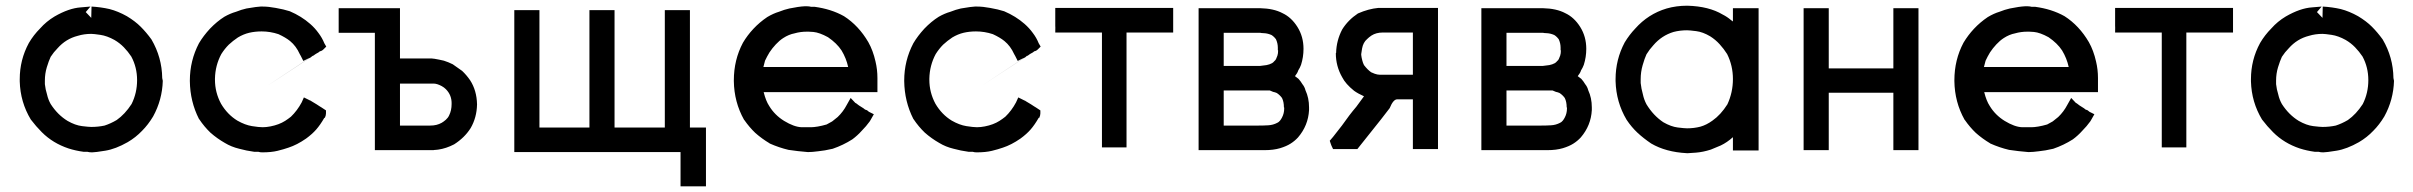

<svg xmlns="http://www.w3.org/2000/svg" viewBox="-20 -530 8534 679"><path d="M431.6 -27.3Q388.7 -2.9 352.5 2.9Q316.4 8.8 305.7 8.8Q294.9 8.8 289.1 6.8H277.3H275.4Q247.1 2.9 222.7 -4.9Q167 -23.4 127.9 -62.5Q107.4 -83 88.9 -107.4Q51.8 -168.9 49.8 -242.2V-243.2V-250Q49.8 -318.4 82 -377.9Q98.6 -406.2 122.1 -429.7Q143.6 -454.1 172.9 -471.7Q223.6 -501 265.6 -503.9Q297.9 -506.8 299.8 -506.8L283.2 -487.3L302.7 -466.8L303.7 -506.8Q336.9 -504.9 367.2 -498Q397.5 -490.2 428.7 -472.7Q458 -455.1 477.5 -435.5Q497.1 -416 515.6 -390.6Q552.7 -327.1 553.7 -253.9Q554.7 -249 555.7 -244.1Q553.7 -176.8 521.5 -118.2Q503.9 -88.9 482.4 -67.4Q460 -43.9 431.6 -27.3ZM138.7 -245.1Q138.7 -244.1 138.7 -241.2V-238.3V-232.4Q140.6 -213.9 146.5 -195.3Q150.4 -177.7 159.2 -162.1Q183.6 -124 218.8 -102.5Q246.1 -86.9 270 -84Q293.9 -81.1 302.7 -81.1Q327.1 -81.1 349.6 -85.9Q371.1 -92.8 392.6 -105.5Q421.9 -126 445.3 -162.1Q464.8 -201.2 464.8 -246.6Q464.8 -292 444.3 -330.1Q432.6 -347.7 418 -362.8Q403.3 -377.9 384.8 -388.7Q358.4 -403.3 335 -406.7Q311.5 -410.2 302.7 -410.2Q277.3 -410.2 254.9 -403.3Q212.9 -392.6 183.6 -359.4Q169.9 -345.7 159.2 -329.1Q152.3 -314.5 145.5 -292Q138.7 -269.5 138.7 -245.1Z M907.2 8.8Q899.4 8.8 893.6 6.8H880.9H878.9Q850.6 2.9 826.2 -3.9Q797.9 -10.7 775.4 -24.4Q748 -40 724.6 -60.5Q702.1 -82 684.6 -108.4L683.6 -109.4Q652.3 -170.9 651.4 -243.2V-245.1Q651.4 -315.4 683.6 -377Q699.2 -403.3 722.7 -428.7Q747.1 -454.1 773.4 -470.7Q793.9 -482.4 814.5 -488.3Q834 -496.1 851.6 -500Q891.6 -506.8 901.4 -506.8H903.3H909.2Q929.7 -506.8 955.1 -502Q983.4 -497.1 1004.9 -490.2Q1045.9 -472.7 1077.1 -445.3Q1093.8 -430.7 1106.4 -413.1Q1119.1 -396.5 1127 -377L1133.8 -365.2L1124 -355.5Q1118.2 -349.6 1111.3 -348.6L1106.4 -344.7L1097.7 -339.8Q754.9 -114.3 1095.7 -338.9Q1092.8 -336.9 1090.8 -335Q1088.9 -333 1084 -332Q1082 -330.1 1079.1 -327.1L1077.1 -326.2L1070.3 -323.2L1052.7 -314.5L1043.9 -332L1040 -338.9Q1027.3 -367.2 1005.9 -384.8Q990.2 -397.5 964.8 -409.2Q935.5 -418.9 905.3 -418.9Q881.8 -418.9 861.3 -414.1Q840.8 -409.2 821.3 -397.5Q803.7 -385.7 789.1 -372.1Q774.4 -357.4 762.7 -338.9Q741.2 -298.8 740.2 -252Q740.2 -250 740.2 -248Q740.2 -203.1 761.7 -163.1Q784.2 -125 819.3 -103.5Q846.7 -87.9 871.1 -84Q895.5 -80.1 908.7 -80.1Q921.9 -80.1 936.5 -83Q966.8 -88.9 988.3 -102.5Q999 -109.4 1008.8 -117.2Q1031.2 -138.7 1046.9 -168L1054.7 -185.5L1072.3 -176.8L1076.2 -174.8L1079.1 -173.8L1080.1 -172.9L1089.8 -167L1099.6 -161.1Q1107.4 -156.2 1110.8 -153.8Q1114.3 -151.4 1117.2 -149.9Q1120.1 -148.4 1132.8 -139.6V-128.9Q1132.8 -122.1 1128.9 -113.3H1127Q1112.3 -87.9 1098.1 -71.8Q1084 -55.7 1062.5 -40Q1030.3 -17.6 1000 -7.8Q983.4 -2 961.4 3.4Q939.5 8.8 907.2 8.8Z M1305.7 -414.1H1299.8H1274.4H1253.9H1234.4H1215.8H1197.3H1177.7V-431.6V-434.6V-438.5V-447.3V-457V-461.9V-467.8V-475.6V-483.4V-501H1196.3H1199.2H1203.1H1241.2H1278.3H1304.7H1330.1H1353.5H1376H1394.5V-481.4V-477.5V-474.6V-433.6V-393.6V-365.2V-336.9V-327.1V-323.2H1401.4H1427.7H1447.3H1467.8H1474.6H1480.5H1488.3H1498H1505.9H1506.8Q1511.7 -322.3 1514.6 -322.3H1515.6Q1533.2 -319.3 1549.8 -315.4Q1565.4 -310.5 1581.1 -302.7Q1598.6 -291 1614.3 -279.3Q1629.9 -264.6 1642.6 -246.1Q1666 -210 1667 -161.1Q1667 -160.2 1668 -160.2H1667Q1666 -114.3 1644.5 -77.1Q1623 -43 1585.9 -19.5Q1557.6 -4.9 1530.3 -1Q1525.4 0 1521.5 0Q1516.6 0 1512.7 1H1507.8Q1503.9 1 1500 1H1460H1418H1392.6H1364.3H1344.7H1324.2H1305.7ZM1501 -234.4H1485.4H1468.8H1446.3H1424.8H1404.3H1394.5V-215.8V-183.6V-150.4V-106.4V-85.9H1399.4H1419.9H1440.4H1478.5H1501Q1513.7 -85.9 1523.4 -88.4Q1533.2 -90.8 1542 -95.7Q1548.8 -99.6 1556.6 -106.4Q1564.5 -113.3 1568.4 -122.1Q1577.1 -139.6 1577.1 -162.1Q1578.1 -193.4 1556.6 -214.8Q1550.8 -220.7 1542 -225.6Q1525.4 -234.4 1513.7 -234.4Z M2153.3 -79.1H2331.1V-494.1H2348.6H2351.6H2353.5H2363.3H2373H2379.9H2385.7H2393.6H2401.4H2419.9V-79.1H2421.9H2430.7H2439.5H2449.2H2458H2476.6V-60.5V-56.6V-53.7V-18.6V17.6V42V66.4V87.9V110.4V128.9H2458H2456.1H2452.1H2442.4H2432.6H2426.8H2420.9H2413.1H2405.3H2386.7V109.4V105.5V102.5V75.2V47.9V28.3V9.8V7.8H1798.8V-494.1H1817.4H1819.3H1823.2H1832H1841.8H1847.7H1853.5H1861.3H1869.1H1887.7V-79.1H2064.5V-494.1H2082H2085H2088.9H2098.6H2107.4H2114.3H2120.1H2127.9H2135.7H2153.3Z M3083 -236.3V-233.4V-228.5V-222.7V-204.1H2680.7Q2688.5 -172.9 2700.2 -155.3Q2719.7 -123 2752.9 -102.5Q2788.1 -81.1 2814.5 -80.1Q2839.8 -80.1 2848.6 -80.1Q2857.4 -80.1 2872.1 -82.5Q2886.7 -85 2903.3 -89.8Q2913.1 -94.7 2922.9 -100.6Q2932.6 -108.4 2942.4 -116.2Q2961.9 -134.8 2974.6 -159.2L2988.3 -183.6L3004.9 -166Q3007.8 -165 3009.8 -163.1Q3013.7 -160.2 3017.6 -157.2Q3030.3 -149.4 3033.7 -147Q3037.1 -144.5 3039.1 -142.6L3044.9 -140.6L3046.9 -139.6Q3050.8 -136.7 3052.7 -134.8L3070.3 -126Q3059.6 -106.4 3058.1 -104.5Q3056.6 -102.5 3055.7 -100.6Q3043 -83 3028.3 -68.4Q3012.7 -50.8 2994.1 -37.1Q2961.9 -16.6 2924.8 -3.9Q2895.5 2.9 2874 4.9Q2852.5 7.8 2837.9 7.8H2836.9Q2800.8 4.9 2768.6 0Q2735.4 -7.8 2702.1 -22.5L2701.2 -23.4Q2674.8 -39.1 2651.4 -59.6Q2629.9 -80.1 2612.3 -105.5L2611.3 -106.4Q2576.2 -168.9 2575.2 -243.2V-246.1Q2575.2 -318.4 2607.4 -378.9Q2623 -405.3 2644.5 -428.2Q2666 -451.2 2693.4 -469.7Q2714.8 -482.4 2734.4 -488.3Q2753.9 -496.1 2771.5 -500Q2804.7 -506.8 2825.2 -507.8H2834Q2841.8 -507.8 2848.6 -505.9H2859.4H2861.3Q2889.6 -502 2915 -494.1Q2942.4 -485.4 2964.8 -472.7Q3016.6 -439.5 3050.8 -380.9Q3067.4 -351.6 3076.2 -312.5Q3083 -284.2 3083 -253.9Q3083 -246.1 3083 -239.3ZM2679.7 -293H2979.5Q2972.7 -324.2 2956.1 -351.6Q2939.5 -377 2908.2 -398.4Q2877.9 -415 2856.4 -417Q2842.8 -418 2839.8 -418Q2836.9 -418 2835.4 -418Q2834 -418 2833 -418Q2810.5 -418 2790 -412.1Q2769.5 -408.2 2750 -395.5Q2736.3 -386.7 2723.6 -373Q2710.9 -359.4 2701.2 -344.7Q2692.4 -330.1 2685.5 -315.4Q2682.6 -303.7 2679.7 -293Z M3433.6 8.8Q3425.8 8.8 3419.9 6.8H3407.2H3405.3Q3377 2.9 3352.5 -3.9Q3324.2 -10.7 3301.8 -24.4Q3274.4 -40 3251 -60.5Q3228.5 -82 3210.9 -108.4L3210 -109.4Q3178.7 -170.9 3177.7 -243.2V-245.1Q3177.7 -315.4 3210 -377Q3225.6 -403.3 3249 -428.7Q3273.4 -454.1 3299.8 -470.7Q3320.3 -482.4 3340.8 -488.3Q3360.4 -496.1 3377.9 -500Q3418 -506.8 3427.7 -506.8H3429.7H3435.5Q3456.1 -506.8 3481.4 -502Q3509.8 -497.1 3531.2 -490.2Q3572.3 -472.7 3603.5 -445.3Q3620.1 -430.7 3632.8 -413.1Q3645.5 -396.5 3653.3 -377L3660.2 -365.2L3650.4 -355.5Q3644.5 -349.6 3637.7 -348.6L3632.8 -344.7L3624 -339.8Q3281.2 -114.3 3622.1 -338.9Q3619.1 -336.9 3617.2 -335Q3615.2 -333 3610.4 -332Q3608.4 -330.1 3605.5 -327.1L3603.5 -326.2L3596.7 -323.2L3579.1 -314.5L3570.3 -332L3566.4 -338.9Q3553.7 -367.2 3532.2 -384.8Q3516.6 -397.5 3491.2 -409.2Q3461.9 -418.9 3431.6 -418.9Q3408.2 -418.9 3387.7 -414.1Q3367.2 -409.2 3347.7 -397.5Q3330.1 -385.7 3315.4 -372.1Q3300.8 -357.4 3289.1 -338.9Q3267.6 -298.8 3266.6 -252Q3266.6 -250 3266.6 -248Q3266.6 -203.1 3288.1 -163.1Q3310.5 -125 3345.7 -103.5Q3373 -87.9 3397.5 -84Q3421.9 -80.1 3435.1 -80.1Q3448.2 -80.1 3462.9 -83Q3493.2 -88.9 3514.6 -102.5Q3525.4 -109.4 3535.2 -117.2Q3557.6 -138.7 3573.2 -168L3581.1 -185.5L3598.6 -176.8L3602.5 -174.8L3605.5 -173.8L3606.4 -172.9L3616.2 -167L3626 -161.1Q3633.8 -156.2 3637.2 -153.8Q3640.6 -151.4 3643.6 -149.9Q3646.5 -148.4 3659.2 -139.6V-128.9Q3659.2 -122.1 3655.3 -113.3H3653.3Q3638.7 -87.9 3624.5 -71.8Q3610.4 -55.7 3588.9 -40Q3556.6 -17.6 3526.4 -7.8Q3509.8 -2 3487.8 3.4Q3465.8 8.8 3433.6 8.8Z M3963.9 -415V-8.8H3946.3H3943.4H3941.4H3931.6H3921.9H3916H3909.2H3901.4H3894.5H3877V-415H3862.3H3828.1H3802.7H3776.4H3754.9H3731.4H3712.9Q3712.9 -426.8 3711.9 -438.5V-447.3V-457V-461.9V-468.8V-476.6V-484.4V-502H4128.9V-484.4V-481.4V-478.5V-474.6V-472.7Q4128.9 -473.6 4128.9 -466.8V-460V-453.1V-448.2V-440.4V-432.6V-415H4109.4H4105.5H4101.6H4065.4H4027.3H4002H3976.6ZM3712.9 -407.2Q3712.9 -407.2 3712.9 -407.2ZM3712.9 -415H3711.9V-432.6Q3712.9 -422.9 3712.9 -415Z M4609.4 -150.4V-141.6V-140.6Q4606.4 -85.9 4570.3 -43.9Q4558.6 -31.2 4543.9 -22Q4529.3 -12.7 4506.8 -5.9Q4483.4 1 4452.1 1H4218.8V-501H4436.5Q4484.4 -500 4515.6 -483.4Q4546.9 -468.8 4568.4 -434.6Q4589.8 -400.4 4589.8 -357.4Q4589.8 -328.1 4581.1 -300.8Q4577.1 -290 4571.3 -281.2Q4568.4 -271.5 4559.6 -260.7Q4572.3 -251 4572.3 -251Q4580.1 -242.2 4585.9 -232.4Q4593.8 -222.7 4596.7 -210.9Q4609.4 -183.6 4609.4 -150.4ZM4307.6 -296.9H4317.4H4341.8H4366.2H4391.6H4416H4427.7H4436.5Q4448.2 -297.9 4459 -299.8Q4469.7 -301.8 4478.5 -306.6Q4482.4 -308.6 4487.3 -314.5Q4490.2 -316.4 4492.7 -321.3Q4495.1 -326.2 4497.6 -333.5Q4500 -340.8 4500 -351.6L4499 -352.5V-361.3Q4499 -377 4492.2 -391.6Q4489.3 -395.5 4486.3 -398.4Q4481.4 -403.3 4476.6 -406.2Q4462.9 -412.1 4450.7 -412.6Q4438.5 -413.1 4436.5 -414.1H4418.9H4401.4H4377H4351.6H4320.3H4307.6V-402.3V-376V-347.7V-311.5ZM4453.1 -210H4432.6H4411.1H4382.8H4353.5H4328.1H4307.6V-196.3V-168V-139.6V-101.6V-85.9H4322.3H4347.7H4375H4402.3H4428.7Q4448.2 -85.9 4465.3 -86.9Q4482.4 -87.9 4497.1 -95.7Q4502 -97.7 4506.8 -103.5Q4510.7 -108.4 4513.7 -114.3Q4521.5 -128.9 4521.5 -146.5Q4521.5 -148.4 4521.5 -149.4L4520.5 -150.4Q4520.5 -169.9 4513.7 -183.6Q4505.9 -194.3 4495.1 -201.2Q4488.3 -204.1 4482.4 -205.1Q4476.6 -208 4470.7 -210H4469.7H4466.8Q4462.9 -210 4458 -210Z M4869.1 -502H4910.2H4951.2H4978.5H5005.9H5026.4H5045.9H5065.4V-2.9H5046.9H5045.9H5042H5032.2H5022.5H5016.6H5010.7H5002.9H4995.1H4976.6V-22.5V-26.4V-29.3V-69.3V-109.4V-136.7V-164.1V-178.7H4959H4944.3H4929.7H4920.9Q4907.2 -178.7 4894.5 -147.5Q4878.9 -127.9 4864.3 -108.4Q4788.1 -12.7 4780.3 -2.9H4771.5H4769.5H4767.6H4754.9H4744.1H4735.4H4727.5H4716.8H4706.1H4694.3Q4687.5 -16.6 4686.5 -20.5L4682.6 -32.2Q4691.4 -42 4694.3 -45.9Q4710.9 -66.4 4725.6 -85.9Q4752.9 -125 4776.4 -152.3Q4787.1 -167 4797.9 -181.6Q4800.8 -185.5 4803.7 -189.5Q4782.2 -199.2 4768.6 -209Q4738.3 -233.4 4726.6 -256.8Q4704.1 -295.9 4704.1 -341.8L4705.1 -342.8Q4706.1 -386.7 4726.6 -425.8Q4747.1 -459 4782.2 -482.4Q4820.3 -499 4854.5 -502H4855.5H4860.4Q4865.2 -502 4869.1 -502ZM4870.1 -415Q4846.7 -415 4830.1 -404.3Q4821.3 -398.4 4814.5 -391.6Q4800.8 -379.9 4796.9 -358.4Q4794.9 -344.7 4793.9 -338.9V-336.9V-335.9Q4794.9 -326.2 4797.9 -315.4Q4799.8 -307.6 4803.7 -299.8Q4816.4 -283.2 4829.1 -274.4Q4843.8 -267.6 4851.1 -266.6Q4858.4 -265.6 4860.4 -265.6H4865.2H4870.1H4886.7H4901.4H4922.9H4943.4H4969.7H4976.6V-284.2V-317.4V-349.6V-393.6V-415H4972.7H4951.2H4930.7H4910.2H4889.6H4876Z M5609.4 -150.4V-141.6V-140.6Q5606.4 -85.9 5570.3 -43.9Q5558.6 -31.2 5543.9 -22Q5529.3 -12.7 5506.8 -5.9Q5483.4 1 5452.1 1H5218.8V-501H5436.5Q5484.4 -500 5515.6 -483.4Q5546.9 -468.8 5568.4 -434.6Q5589.8 -400.4 5589.8 -357.4Q5589.8 -328.1 5581.1 -300.8Q5577.1 -290 5571.3 -281.2Q5568.4 -271.5 5559.6 -260.7Q5572.3 -251 5572.3 -251Q5580.1 -242.2 5585.9 -232.4Q5593.8 -222.7 5596.7 -210.9Q5609.4 -183.6 5609.4 -150.4ZM5307.6 -296.9H5317.4H5341.8H5366.2H5391.6H5416H5427.7H5436.5Q5448.2 -297.9 5459 -299.8Q5469.7 -301.8 5478.5 -306.6Q5482.4 -308.6 5487.3 -314.5Q5490.2 -316.4 5492.7 -321.3Q5495.1 -326.2 5497.6 -333.5Q5500 -340.8 5500 -351.6L5499 -352.5V-361.3Q5499 -377 5492.2 -391.6Q5489.3 -395.5 5486.3 -398.4Q5481.4 -403.3 5476.6 -406.2Q5462.9 -412.1 5450.7 -412.6Q5438.5 -413.1 5436.5 -414.1H5418.9H5401.4H5377H5351.6H5320.3H5307.6V-402.3V-376V-347.7V-311.5ZM5453.1 -210H5432.6H5411.1H5382.8H5353.5H5328.1H5307.6V-196.3V-168V-139.6V-101.6V-85.9H5322.3H5347.7H5375H5402.3H5428.7Q5448.2 -85.9 5465.3 -86.9Q5482.4 -87.9 5497.1 -95.7Q5502 -97.7 5506.8 -103.5Q5510.7 -108.4 5513.7 -114.3Q5521.5 -128.9 5521.5 -146.5Q5521.5 -148.4 5521.5 -149.4L5520.5 -150.4Q5520.5 -169.9 5513.7 -183.6Q5505.9 -194.3 5495.1 -201.2Q5488.3 -204.1 5482.4 -205.1Q5476.6 -208 5470.7 -210H5469.7H5466.8Q5462.9 -210 5458 -210Z M6108.4 -458V-470.7V-483.4V-501H6127H6129.9H6133.8H6136.7H6138.7H6145.5H6153.3H6159.2H6165H6172.9H6180.7H6199.2V2H6180.7H6178.7H6174.8H6165H6155.3H6149.4H6143.6H6135.7H6127H6108.4V-15.6V-17.6V-21.5V-42V-44.9Q6087.9 -26.4 6065.4 -15.6Q6047.9 -7.8 6030.3 -1Q6002.9 7.8 5978 9.8Q5953.1 11.7 5949.7 11.7Q5946.3 11.7 5946.3 11.7H5945.3Q5871.1 7.8 5819.3 -22.5Q5792 -41 5771 -60.5Q5750 -80.1 5732.4 -106.4Q5695.3 -168.9 5693.4 -243.2V-244.1V-250Q5693.4 -319.3 5725.6 -379.9Q5742.2 -407.2 5762.7 -428.7Q5808.6 -480.5 5874 -500Q5908.2 -509.8 5946.3 -509.8H5947.3Q6023.4 -507.8 6072.3 -478.5Q6087.9 -470.7 6101.6 -459Q6106.4 -455.1 6108.4 -454.1ZM5782.2 -250Q5782.2 -249 5782.2 -244.1V-242.2V-236.3Q5784.2 -216.8 5790 -196.3Q5793.9 -177.7 5802.7 -161.1Q5827.1 -121.1 5862.3 -97.7Q5889.6 -82 5913.6 -79.1Q5937.5 -76.2 5946.3 -76.2Q5970.7 -76.2 5993.2 -82Q6014.6 -87.9 6036.1 -103.5Q6065.4 -124 6088.9 -161.1Q6108.4 -203.1 6108.4 -250.5Q6108.4 -297.9 6087.9 -338.9Q6076.2 -357.4 6061.5 -373.5Q6046.9 -389.6 6028.3 -401.4Q6002 -417 5978.5 -419.9Q5955.1 -422.9 5946.3 -422.9Q5920.9 -422.9 5898.4 -417Q5856.4 -404.3 5827.1 -370.1Q5813.5 -355.5 5802.7 -337.9Q5795.9 -323.2 5789.1 -299.3Q5782.2 -275.4 5782.2 -250Z M6447.3 -288.1H6675.8V-312.5V-358.4V-390.6V-423.8V-452.1V-481.4V-501H6693.4H6696.3H6698.2H6702.1H6705.1H6711.9H6717.8H6724.6H6730.5H6738.3H6746.1H6764.6V1H6746.1H6743.2H6740.2H6731.4H6721.7H6714.8H6708H6700.2H6693.4H6675.8V-202.1H6447.3V-178.7V-135.7V-104.5V-72.3V-44.9V-17.6V1H6428.7H6426.8H6423.8H6414.1H6404.3H6398.4H6391.6H6384.8H6377H6358.4V-501H6377H6379.9H6382.8H6391.6H6401.4H6408.2H6414.1H6421.9H6428.7H6447.3Z M7399.4 -236.3V-233.4V-228.5V-222.7V-204.1H6997.1Q7004.9 -172.9 7016.6 -155.3Q7036.1 -123 7069.3 -102.5Q7104.5 -81.1 7130.9 -80.1Q7156.2 -80.1 7165 -80.1Q7173.8 -80.1 7188.5 -82.5Q7203.1 -85 7219.7 -89.8Q7229.5 -94.7 7239.3 -100.6Q7249 -108.4 7258.8 -116.2Q7278.3 -134.8 7291 -159.2L7304.7 -183.6L7321.3 -166Q7324.2 -165 7326.2 -163.1Q7330.1 -160.2 7334 -157.2Q7346.7 -149.4 7350.1 -147Q7353.5 -144.5 7355.5 -142.6L7361.3 -140.6L7363.3 -139.6Q7367.2 -136.7 7369.1 -134.8L7386.7 -126Q7376 -106.4 7374.5 -104.5Q7373 -102.5 7372.1 -100.6Q7359.4 -83 7344.7 -68.4Q7329.1 -50.8 7310.5 -37.1Q7278.3 -16.6 7241.2 -3.9Q7211.9 2.9 7190.4 4.9Q7168.9 7.8 7154.3 7.8H7153.3Q7117.2 4.9 7085 0Q7051.8 -7.8 7018.6 -22.5L7017.6 -23.4Q6991.2 -39.1 6967.8 -59.6Q6946.3 -80.1 6928.7 -105.5L6927.7 -106.4Q6892.6 -168.9 6891.6 -243.2V-246.1Q6891.6 -318.4 6923.8 -378.9Q6939.5 -405.3 6960.9 -428.2Q6982.4 -451.2 7009.8 -469.7Q7031.2 -482.4 7050.8 -488.3Q7070.3 -496.1 7087.9 -500Q7121.1 -506.8 7141.6 -507.8H7150.4Q7158.2 -507.8 7165 -505.9H7175.8H7177.7Q7206.1 -502 7231.4 -494.1Q7258.8 -485.4 7281.2 -472.7Q7333 -439.5 7367.2 -380.9Q7383.8 -351.6 7392.6 -312.5Q7399.4 -284.2 7399.4 -253.9Q7399.4 -246.1 7399.4 -239.3ZM6996.1 -293H7295.9Q7289.1 -324.2 7272.5 -351.6Q7255.9 -377 7224.6 -398.4Q7194.3 -415 7172.9 -417Q7159.2 -418 7156.2 -418Q7153.3 -418 7151.9 -418Q7150.4 -418 7149.4 -418Q7127 -418 7106.4 -412.1Q7085.9 -408.2 7066.4 -395.5Q7052.7 -386.7 7040 -373Q7027.3 -359.4 7017.6 -344.7Q7008.8 -330.1 7002 -315.4Q6999 -303.7 6996.1 -293Z M7711.9 -415V-8.8H7694.3H7691.4H7689.5H7679.7H7669.9H7664.1H7657.2H7649.4H7642.6H7625V-415H7610.4H7576.2H7550.8H7524.4H7502.9H7479.5H7460.9Q7460.9 -426.8 7460 -438.5V-447.3V-457V-461.9V-468.8V-476.6V-484.4V-502H7877V-484.4V-481.4V-478.5V-474.6V-472.7Q7877 -473.6 7877 -466.8V-460V-453.1V-448.2V-440.4V-432.6V-415H7857.4H7853.5H7849.6H7813.5H7775.4H7750H7724.6ZM7460.9 -407.2Q7460.9 -407.2 7460.9 -407.2ZM7460.9 -415H7460V-432.6Q7460.9 -422.9 7460.9 -415Z M8322.3 -27.3Q8279.3 -2.9 8243.2 2.9Q8207 8.8 8196.3 8.8Q8185.5 8.8 8179.7 6.8H8168H8166Q8137.7 2.9 8113.3 -4.9Q8057.6 -23.4 8018.6 -62.5Q7998 -83 7979.5 -107.4Q7942.4 -168.9 7940.4 -242.2V-243.2V-250Q7940.4 -318.4 7972.7 -377.9Q7989.3 -406.2 8012.7 -429.7Q8034.2 -454.1 8063.5 -471.7Q8114.3 -501 8156.2 -503.9Q8188.5 -506.8 8190.4 -506.8L8173.8 -487.3L8193.4 -466.8L8194.3 -506.8Q8227.5 -504.9 8257.8 -498Q8288.1 -490.2 8319.3 -472.7Q8348.6 -455.1 8368.2 -435.5Q8387.7 -416 8406.2 -390.6Q8443.4 -327.1 8444.3 -253.9Q8445.3 -249 8446.3 -244.1Q8444.3 -176.8 8412.1 -118.2Q8394.5 -88.9 8373 -67.4Q8350.6 -43.9 8322.3 -27.3ZM8029.3 -245.1Q8029.3 -244.1 8029.3 -241.2V-238.3V-232.4Q8031.2 -213.9 8037.1 -195.3Q8041 -177.7 8049.8 -162.1Q8074.2 -124 8109.4 -102.5Q8136.7 -86.9 8160.6 -84Q8184.6 -81.1 8193.4 -81.1Q8217.8 -81.1 8240.2 -85.9Q8261.7 -92.8 8283.2 -105.5Q8312.5 -126 8335.9 -162.1Q8355.5 -201.2 8355.5 -246.6Q8355.5 -292 8335 -330.1Q8323.2 -347.7 8308.6 -362.8Q8293.9 -377.9 8275.4 -388.7Q8249 -403.3 8225.6 -406.7Q8202.1 -410.2 8193.4 -410.2Q8168 -410.2 8145.5 -403.3Q8103.5 -392.6 8074.2 -359.4Q8060.5 -345.7 8049.8 -329.1Q8043 -314.5 8036.1 -292Q8029.3 -269.5 8029.3 -245.1Z"/></svg>

Font: LeFont
Style: Default
Weight: 400
Designer: Leryon MEDIA
Version: Version 1.0